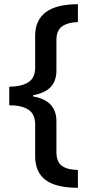

<svg xmlns="http://www.w3.org/2000/svg" viewBox="-20 -734 425 912"><path d="M350 158Q246 158 196.5 121Q147 84 147 7V-143Q147 -192 115 -213Q83 -234 24 -234V-322Q83 -323 115 -343.5Q147 -364 147 -413V-563Q147 -714 350 -714V-629Q303 -628 275.5 -609Q248 -590 248 -544V-399Q248 -300 137 -282V-276Q248 -257 248 -158V-12Q248 35 274.5 54Q301 73 350 73Z"/></svg>

Font: Noto Sans Thaana Medium
Style: Regular
Weight: 500
Designer: David Williams
Foundry: Google Inc.
Version: Version 3.001; ttfautohint (v1.8.4.7-5d5b)